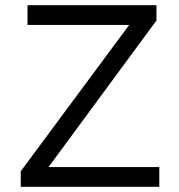

<svg xmlns="http://www.w3.org/2000/svg" viewBox="-20 -720 688 740"><path d="M60 0V-60L478 -624H86V-700H583V-641L167 -76H594V0Z"/></svg>

Font: Lexend Light
Style: Regular
Weight: 300
Designer: Bonnie Shaver-Troup, Thomas Jockin
Foundry: Lexend
Version: Version 1.007; ttfautohint (v1.8.3)